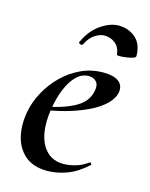

<svg xmlns="http://www.w3.org/2000/svg" viewBox="-95 -646 561 720"><g transform="rotate(15 185.0 -286.0)"><path d="M158 12Q102 12 70 -16.5Q38 -45 28.5 -90Q19 -135 29 -185Q36 -223 57 -261.5Q78 -300 109.5 -331Q141 -362 181 -380.5Q221 -399 267 -399Q306 -399 325.5 -385Q345 -371 342 -345Q339 -320 315.5 -296.5Q292 -273 253.5 -254.5Q215 -236 168 -223Q121 -210 71 -204L73 -217Q146 -228 195.5 -253.5Q245 -279 253 -324Q258 -348 247 -360Q236 -372 217 -372Q191 -372 170 -351.5Q149 -331 134.5 -296Q120 -261 113 -218Q104 -165 111.5 -122.5Q119 -80 144 -54.5Q169 -29 210 -29Q231 -29 256 -36Q281 -43 304 -60Q306 -62 309.5 -58Q313 -54 311 -52Q273 -17 234 -2.5Q195 12 158 12ZM298 -477Q295 -505 277 -519.5Q259 -534 235 -534Q217 -534 197.5 -521Q178 -508 165 -481Q161 -476 154.5 -479Q148 -482 149 -485Q171 -534 207.5 -559Q244 -584 277 -584Q315 -584 342.5 -560.5Q370 -537 370 -490Q370 -485 359 -481.5Q348 -478 334 -476Q320 -474 309 -474Q298 -474 298 -477Z"/></g></svg>

Font: Cormorant SemiBold
Style: Italic
Weight: 600
Italic angle: -10°
Designer: Christian Thalmann (Catharsis Fonts)
Foundry: Catharsis Fonts
Version: Version 4.000